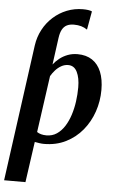

<svg xmlns="http://www.w3.org/2000/svg" viewBox="-68 -879 716 1178"><g transform="rotate(5 290.0 -290.0)"><path d="M3.5 254 119 -587Q126.5 -639.5 150.5 -684.5Q174.5 -729.5 211.8 -763Q249 -796.5 295.5 -815Q342 -833.5 394.5 -833.5Q411.5 -833.5 426 -831.5Q440.5 -829.5 450 -825L429.5 -711Q412.5 -723 392.2 -728.8Q372 -734.5 347.5 -734.5Q321.5 -734.5 303.8 -725.5Q286 -716.5 275.2 -696.8Q264.5 -677 260 -644.5L237.5 -479.5Q253 -500 275.2 -517.5Q297.5 -535 325.2 -545.5Q353 -556 385.5 -556Q439 -556 475.8 -531.5Q512.5 -507 531.2 -461Q550 -415 550 -349.5Q550 -280.5 528 -216Q506 -151.5 464 -100.5Q422 -49.5 362.2 -19.5Q302.5 10.5 227 10.5Q213.5 10.5 199 8.2Q184.5 6 170.5 3.5L135 254ZM238 -43Q274 -43 301.5 -61.5Q329 -80 349 -111.2Q369 -142.5 382 -182.5Q395 -222.5 401 -266.5Q407 -310.5 407 -353.5Q407 -411.5 389 -448Q371 -484.5 334 -484.5Q311.5 -484.5 291.2 -473Q271 -461.5 255 -443.5Q239 -425.5 228.5 -407L179.5 -58.5Q190.5 -51 205 -47Q219.5 -43 238 -43Z"/></g></svg>

Font: Merriweather 48pt
Style: Bold Italic
Weight: 700
Italic angle: -7.8°
Version: Version 2.101